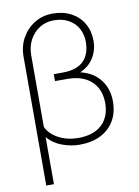

<svg xmlns="http://www.w3.org/2000/svg" viewBox="-99 -786 759 1049"><g transform="rotate(-10 281.0 -261.5)"><path d="M70.8 198.2V-516.6Q70.8 -574.7 97.2 -621.1Q123.5 -667.5 168 -694.3Q212.4 -721.2 267.1 -721.2Q325.7 -721.2 369.6 -697.8Q413.6 -674.3 438 -632.6Q462.4 -590.8 462.4 -536.1Q462.4 -483.4 435.8 -441.4Q409.2 -399.4 360.8 -378.9Q433.1 -361.3 471.2 -311.5Q509.3 -261.7 509.3 -192.4Q509.3 -128.9 481.9 -83.5Q454.6 -38.1 405.5 -13.9Q356.4 10.3 290.5 10.3Q240.7 10.3 191.4 -8.5Q142.1 -27.3 113.3 -63.5V198.2ZM288.6 -27.3Q374 -27.3 420.2 -70.8Q466.3 -114.3 466.3 -190.4Q466.3 -240.7 445.3 -277.6Q424.3 -314.5 384.3 -335Q344.2 -355.5 286.6 -355.5H216.8V-394H265.1Q344.2 -394 382.1 -431.6Q419.9 -469.2 419.9 -538.6Q419.9 -578.1 402.3 -611.1Q384.8 -644 350.3 -663.8Q315.9 -683.6 267.1 -683.6Q223.1 -683.6 188.5 -661.9Q153.8 -640.1 133.5 -602.3Q113.3 -564.5 113.3 -516.6V-119.1Q132.8 -77.6 180.9 -52.5Q229 -27.3 288.6 -27.3Z"/></g></svg>

Font: Roboto Slab ExtraLight
Style: Regular
Weight: 250
Designer: Google
Version: Version 2.000; ttfautohint (v1.8.1.43-b0c9)